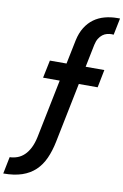

<svg xmlns="http://www.w3.org/2000/svg" viewBox="-221 -928 889 1386"><g transform="rotate(10 224.0 -235.0)"><path d="M-69 265Q-39 264 -12 254Q15 244 37.5 222.5Q60 201 77 167.5Q94 134 104 87L191 -342H69L96 -472H218L254 -648Q266 -704 291 -744Q316 -784 351 -809.5Q386 -835 430 -847Q474 -859 523 -859H542L517 -736Q512 -737 502 -737Q486 -737 468.5 -732.5Q451 -728 436 -716.5Q421 -705 409.5 -686.5Q398 -668 392 -640L358 -473H495L469 -342H331L242 97Q228 166 203.5 220.5Q179 275 139.5 312.5Q100 350 43 369.5Q-14 389 -94 389Z"/></g></svg>

Font: LINE Seed JP_TTF Bold
Style: Regular
Weight: 700
Designer: LINE & Fontrix & Fontworks
Version: Version 1.009